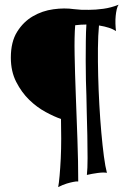

<svg xmlns="http://www.w3.org/2000/svg" viewBox="-20 -758 527 804"><path d="M235.4 -259.8Q207 -269.5 170.9 -289.1Q134.8 -308.6 102.5 -339.8Q70.3 -371.1 47.9 -415Q25.4 -459 25.4 -516.6Q25.4 -583 51.8 -625Q78.1 -667 117.7 -689.9Q157.2 -712.9 203.6 -719.2Q250 -725.6 290 -719.7Q320.3 -715.8 352.5 -716.8Q379.9 -716.8 412.6 -721.2Q445.3 -725.6 476.6 -738.3Q471.7 -731.4 468.8 -718.8Q465.8 -706.1 464.4 -690.9Q462.9 -675.8 463.4 -659.2Q463.9 -642.6 465.8 -627.9Q442.4 -643.6 394.5 -651.4Q390.6 -610.4 390.1 -555.7Q389.6 -501 391.1 -440.9Q392.6 -380.9 396 -319.3Q399.4 -257.8 404.3 -203.1Q409.2 -148.4 415 -104Q420.9 -59.6 427.7 -34.2Q414.1 -37.1 389.2 -33.7Q364.3 -30.3 343.8 -25.4Q346.7 -50.8 346.7 -96.2Q346.7 -141.6 345.7 -190.9Q344.7 -240.2 343.3 -286.1Q341.8 -332 341.8 -358.4Q340.8 -381.8 339.8 -420.9Q338.9 -460 338.9 -502.9Q338.9 -545.9 339.4 -586.4Q339.8 -627 341.8 -655.3Q318.4 -655.3 294.9 -652.3Q291 -605.5 292.5 -528.3Q293.9 -451.2 297.4 -360.4Q300.8 -269.5 304.2 -174.8Q307.6 -80.1 307.6 2Q298.8 1 286.1 3.9Q275.4 5.9 259.3 10.7Q243.2 15.6 223.6 25.4Q226.6 10.7 229.5 -21.5Q232.4 -53.7 234.4 -93.8Q236.3 -133.8 236.3 -177.7Q236.3 -221.7 235.4 -259.8Z"/></svg>

Font: Mystery Quest
Style: Regular
Weight: 400
Designer: Squid
Foundry: Font Diner, Inc DBA Sideshow
Version: Version 1.000